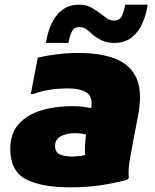

<svg xmlns="http://www.w3.org/2000/svg" viewBox="-20 -791 664 823"><path d="M284 12Q155 12 89.5 -23.5Q24 -59 24 -152Q24 -218 59.5 -258.5Q95 -299 155.5 -317.5Q216 -336 292 -336Q313 -336 334 -333.5Q355 -331 371 -328Q379 -376 351.5 -394Q324 -412 272 -412Q227 -412 188.5 -405.5Q150 -399 124 -388H112L142 -544Q180 -553 225.5 -558.5Q271 -564 316 -564Q414 -564 477.5 -538Q541 -512 566 -453.5Q591 -395 572 -296L552 -192Q545 -154 537 -110.5Q529 -67 532 -28L524 -20Q467 -5 408.5 3.5Q350 12 284 12ZM216 -166Q216 -139 236 -129.5Q256 -120 292 -120Q301 -120 316.5 -121.5Q332 -123 345 -127Q343 -147 344.5 -170Q346 -193 349 -214Q331 -220 300 -220Q264 -220 240 -206.5Q216 -193 216 -166ZM177 -607Q183 -649 199.5 -686.5Q216 -724 245.5 -747.5Q275 -771 321 -771Q351 -771 374.5 -757Q398 -743 413 -731Q427 -720 439.5 -711.5Q452 -703 469 -703Q493 -703 502 -722Q511 -741 517 -771H613Q607 -729 590.5 -691.5Q574 -654 544.5 -630.5Q515 -607 469 -607Q439 -607 416 -618Q393 -629 377 -643Q364 -655 351 -665Q338 -675 321 -675Q297 -675 288 -656Q279 -637 273 -607Z"/></svg>

Font: Kufam Black
Style: Italic
Weight: 900
Italic angle: -11°
Designer: Artur Schmal
Foundry: Original Type
Version: Version 1.301; ttfautohint (v1.8.3)